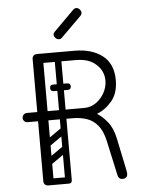

<svg xmlns="http://www.w3.org/2000/svg" viewBox="-61 -972 749 1019"><g transform="rotate(-5 313.5 -462.5)"><path d="M551 0Q538 0 532 -7Q526 -14 524 -26L484 -209Q472 -263 447 -292.5Q422 -322 388 -333Q354 -344 316 -344H185V-28Q185 -16 178 -8Q171 0 157 0Q130 0 130 -26V-344H74Q64 -344 57 -351Q50 -358 50 -368Q50 -379 57.5 -386Q65 -393 75 -393H130V-674Q130 -700 158 -700H355Q447 -700 503.5 -656.5Q560 -613 560 -526Q560 -456 525 -414.5Q490 -373 445 -356Q474 -338 500.5 -305Q527 -272 539 -215Q553 -147 561 -109Q569 -71 572.5 -54Q576 -37 576.5 -32.5Q577 -28 577 -26Q577 -13 569.5 -6.5Q562 0 551 0ZM185 -393H380Q415 -393 443 -412.5Q471 -432 488 -463Q505 -494 505 -528Q505 -579 466 -614.5Q427 -650 360 -650H185ZM141 -17Q141 -35 159 -35H262Q280 -35 280 -17Q280 0 261 0H158Q141 0 141 -17ZM263 -365Q246 -365 246 -382V-646Q246 -663 263 -663Q281 -663 281 -647V-383Q281 -365 263 -365ZM209 -514Q209 -531 226 -531H300Q319 -531 319 -514Q319 -496 301 -496H227Q209 -496 209 -514ZM209 -514Q209 -531 226 -531H300Q319 -531 319 -514Q319 -496 301 -496H227Q209 -496 209 -514ZM275 -198Q280 -191 278.5 -184Q277 -177 272 -173L178 -107Q165 -98 155 -111Q144 -127 158 -136L252 -202Q265 -211 275 -198ZM275 -296Q280 -289 278.5 -282Q277 -275 272 -271L178 -205Q165 -196 155 -209Q144 -225 158 -234L252 -300Q265 -309 275 -296ZM168 0Q150 0 150 -18V-350Q150 -366 168 -366Q185 -366 185 -349V-17Q185 0 168 0ZM264 0Q246 0 246 -18V-350Q246 -366 264 -366Q281 -366 281 -349V-17Q281 0 264 0ZM294 -774Q288 -768 279 -768Q269 -768 261 -776Q252 -785 252 -794Q252 -802 259 -809L366 -916Q375 -925 384 -925Q393 -925 402 -916Q410 -908 410 -898Q410 -889 401 -880Z"/></g></svg>

Font: Agu Display Uzo
Style: Regular
Weight: 400
Designer: Oluwaseun Badejo
Version: Version 1.103